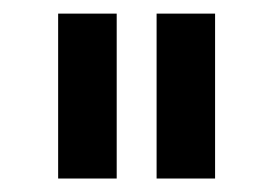

<svg xmlns="http://www.w3.org/2000/svg" viewBox="-20 -727 401 282"><path d="M65.4 -707H151.4V-464.8H65.4ZM210 -707H295.9V-464.8H210Z"/></svg>

Font: Wanted Sans Variable
Style: Regular
Weight: 400
Designer: Original Design by Kil Hyung-jin and Kang Hanbin, Wanted Lab, Inc; Hangeul from Source Han Sans by Jang Soo-young and Ka
Foundry: Wanted Lab, Inc.
Version: Version 1.003;Glyphs 3.2 (3227)